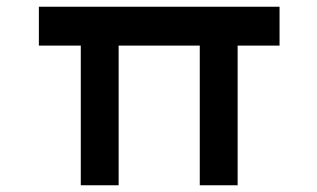

<svg xmlns="http://www.w3.org/2000/svg" viewBox="-20 -548 939 568"><path d="M219 0V-478L236 -413H95V-528H807V-413H674L683 -440V0H571V-462L581 -413H318L331 -440V0Z"/></svg>

Font: Lexend Peta Medium
Style: Regular
Weight: 500
Designer: Bonnie Shaver-Troup, Thomas Jockin
Foundry: Lexend
Version: Version 1.007